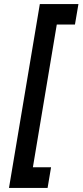

<svg xmlns="http://www.w3.org/2000/svg" viewBox="-20 -820 404 940"><path d="M175 -800H364L347 -700H258L141 -1H230L213 100H24Z"/></svg>

Font: Oak Sans Semibold
Style: Italic
Weight: 600
Italic angle: -9.49998°
Foundry: Erik Kennedy, Walven
Version: Version 1.000